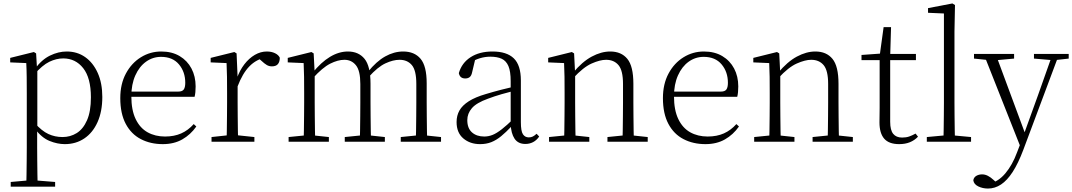

<svg xmlns="http://www.w3.org/2000/svg" viewBox="-20 -820 6204 1111"><path d="M42 260V233L154 223H175L299 233V260ZM132 260Q133 229 133.5 189.5Q134 150 134.5 108.5Q135 67 135 32V-278Q135 -330 134.5 -374Q134 -418 132 -455L39 -459V-485L176 -519L189 -511L194 -425L196 -420V-80L195 -71V32Q195 66 195.5 107.5Q196 149 196.5 189Q197 229 198 260ZM355 14Q312 14 266.5 -4.5Q221 -23 182 -75H169L181 -108Q222 -62 260 -44.5Q298 -27 342 -27Q387 -27 424 -50Q461 -73 483.5 -124Q506 -175 506 -257Q506 -369 461.5 -425.5Q417 -482 346 -482Q306 -482 265.5 -462.5Q225 -443 178 -389L169 -420H181Q221 -475 269.5 -498.5Q318 -522 366 -522Q427 -522 473 -489.5Q519 -457 545.5 -398Q572 -339 572 -259Q572 -175 544.5 -113.5Q517 -52 468 -19Q419 14 355 14Z M922 14Q851 14 795 -15Q739 -44 707.5 -103.5Q676 -163 676 -252Q676 -334 708.5 -394.5Q741 -455 795 -488.5Q849 -522 913 -522Q975 -522 1019.5 -495.5Q1064 -469 1088 -423.5Q1112 -378 1112 -320Q1112 -283 1106 -260H706V-290H1011Q1035 -290 1043.5 -302.5Q1052 -315 1052 -341Q1052 -404 1015.5 -447.5Q979 -491 912 -491Q864 -491 825 -463Q786 -435 763 -383.5Q740 -332 740 -263Q740 -183 765 -131Q790 -79 834 -54.5Q878 -30 935 -30Q988 -30 1028.5 -48Q1069 -66 1101 -102L1116 -88Q1083 -41 1035 -13.5Q987 14 922 14Z M1204 0V-27L1315 -39H1338L1452 -27V0ZM1291 0Q1292 -24 1292.5 -64.5Q1293 -105 1293.5 -149Q1294 -193 1294 -226V-281Q1294 -333 1293.5 -375.5Q1293 -418 1291 -455L1199 -459V-485L1336 -519L1349 -511L1355 -371V-370V-226Q1355 -193 1355.5 -149Q1356 -105 1356.5 -64.5Q1357 -24 1358 0ZM1354 -318 1337 -367H1351Q1367 -413 1394 -448Q1421 -483 1454.5 -502.5Q1488 -522 1524 -522Q1551 -522 1571.5 -512Q1592 -502 1599 -486Q1599 -462 1588 -449Q1577 -436 1553 -436Q1537 -436 1523.5 -444Q1510 -452 1493 -468L1470 -488H1519Q1463 -477 1423 -436Q1383 -395 1354 -318Z M1650 0V-27L1760 -38H1780L1883 -27V0ZM1737 0Q1738 -24 1738.5 -64.5Q1739 -105 1739.5 -149Q1740 -193 1740 -226V-282Q1740 -333 1739.5 -375.5Q1739 -418 1737 -455L1645 -459V-485L1782 -519L1795 -511L1801 -396V-393V-226Q1801 -193 1801.5 -149Q1802 -105 1802.5 -64.5Q1803 -24 1804 0ZM1975 0V-27L2084 -38H2105L2207 -27V0ZM2062 0Q2063 -24 2063.5 -64Q2064 -104 2064.5 -148Q2065 -192 2065 -226V-334Q2065 -411 2039.5 -442.5Q2014 -474 1973 -474Q1935 -474 1890.5 -451.5Q1846 -429 1790 -367L1779 -398H1788Q1838 -460 1889.5 -491Q1941 -522 1993 -522Q2055 -522 2089.5 -479.5Q2124 -437 2124 -335V-226Q2124 -192 2124.5 -148Q2125 -104 2125.5 -64Q2126 -24 2127 0ZM2299 0V-27L2408 -38H2428L2532 -27V0ZM2385 0Q2387 -24 2387.5 -64Q2388 -104 2388.5 -148Q2389 -192 2389 -226V-334Q2389 -413 2363 -443.5Q2337 -474 2292 -474Q2255 -474 2210.5 -453.5Q2166 -433 2113 -374L2101 -404H2109Q2158 -465 2209 -493.5Q2260 -522 2313 -522Q2378 -522 2413.5 -480Q2449 -438 2449 -338V-226Q2449 -192 2449.5 -148Q2450 -104 2450.5 -64Q2451 -24 2452 0Z M2758 14Q2700 14 2661 -19Q2622 -52 2622 -114Q2622 -151 2638.5 -180.5Q2655 -210 2692.5 -234Q2730 -258 2792 -276Q2835 -289 2879.5 -300.5Q2924 -312 2964 -321V-297Q2924 -287 2882.5 -275Q2841 -263 2804 -249Q2737 -225 2710.5 -194Q2684 -163 2684 -125Q2684 -78 2711 -54Q2738 -30 2782 -30Q2807 -30 2830.5 -39.5Q2854 -49 2883.5 -72Q2913 -95 2953 -134L2959 -89H2940Q2908 -55 2880 -32Q2852 -9 2823 2.5Q2794 14 2758 14ZM3020 13Q2978 13 2957.5 -17.5Q2937 -48 2935 -102V-106V-350Q2935 -407 2922 -437.5Q2909 -468 2883 -480Q2857 -492 2817 -492Q2787 -492 2757 -483Q2727 -474 2695 -454L2731 -482L2712 -402Q2708 -382 2698 -374Q2688 -366 2672 -366Q2641 -366 2635 -397Q2652 -456 2703 -489Q2754 -522 2830 -522Q2912 -522 2953 -482.5Q2994 -443 2994 -354V-113Q2994 -61 3006 -43Q3018 -25 3040 -25Q3053 -25 3063 -30Q3073 -35 3085 -46L3100 -30Q3085 -8 3064.5 2.5Q3044 13 3020 13Z M3157 0V-27L3267 -38H3287L3390 -27V0ZM3244 0Q3245 -24 3245.5 -64.5Q3246 -105 3246.5 -149Q3247 -193 3247 -226V-281Q3247 -333 3246.5 -375.5Q3246 -418 3244 -455L3152 -459V-485L3289 -519L3302 -511L3308 -393V-392V-226Q3308 -193 3308.5 -149Q3309 -105 3309.5 -64.5Q3310 -24 3311 0ZM3495 0V-27L3604 -38H3625L3728 -27V0ZM3582 0Q3583 -24 3583.5 -64Q3584 -104 3584.5 -148Q3585 -192 3585 -226V-334Q3585 -412 3559 -443Q3533 -474 3487 -474Q3452 -474 3403.5 -452.5Q3355 -431 3297 -368L3287 -398H3295Q3349 -463 3404 -492.5Q3459 -522 3511 -522Q3575 -522 3610 -479.5Q3645 -437 3645 -335V-226Q3645 -192 3645.5 -148Q3646 -104 3646.5 -64Q3647 -24 3648 0Z M4062 14Q3991 14 3935 -15Q3879 -44 3847.5 -103.5Q3816 -163 3816 -252Q3816 -334 3848.5 -394.5Q3881 -455 3935 -488.5Q3989 -522 4053 -522Q4115 -522 4159.5 -495.5Q4204 -469 4228 -423.5Q4252 -378 4252 -320Q4252 -283 4246 -260H3846V-290H4151Q4175 -290 4183.5 -302.5Q4192 -315 4192 -341Q4192 -404 4155.5 -447.5Q4119 -491 4052 -491Q4004 -491 3965 -463Q3926 -435 3903 -383.5Q3880 -332 3880 -263Q3880 -183 3905 -131Q3930 -79 3974 -54.5Q4018 -30 4075 -30Q4128 -30 4168.5 -48Q4209 -66 4241 -102L4256 -88Q4223 -41 4175 -13.5Q4127 14 4062 14Z M4344 0V-27L4454 -38H4474L4577 -27V0ZM4431 0Q4432 -24 4432.5 -64.5Q4433 -105 4433.5 -149Q4434 -193 4434 -226V-281Q4434 -333 4433.5 -375.5Q4433 -418 4431 -455L4339 -459V-485L4476 -519L4489 -511L4495 -393V-392V-226Q4495 -193 4495.5 -149Q4496 -105 4496.5 -64.5Q4497 -24 4498 0ZM4682 0V-27L4791 -38H4812L4915 -27V0ZM4769 0Q4770 -24 4770.5 -64Q4771 -104 4771.5 -148Q4772 -192 4772 -226V-334Q4772 -412 4746 -443Q4720 -474 4674 -474Q4639 -474 4590.5 -452.5Q4542 -431 4484 -368L4474 -398H4482Q4536 -463 4591 -492.5Q4646 -522 4698 -522Q4762 -522 4797 -479.5Q4832 -437 4832 -335V-226Q4832 -192 4832.5 -148Q4833 -104 4833.5 -64Q4834 -24 4835 0Z M5100 -472V-508H5280V-472ZM5183 14Q5124 14 5096.5 -17.5Q5069 -49 5069 -112Q5069 -135 5069.5 -152.5Q5070 -170 5070 -196V-472H4965V-502L5090 -511L5070 -496L5093 -663H5136L5131 -493V-481V-115Q5131 -67 5148.5 -45.5Q5166 -24 5200 -24Q5223 -24 5240.5 -30Q5258 -36 5278 -47L5292 -29Q5272 -8 5245 3Q5218 14 5183 14Z M5343 0V-27L5462 -38H5481L5599 -27V0ZM5439 0Q5440 -30 5440.5 -69Q5441 -108 5441.5 -149.5Q5442 -191 5442 -226V-742L5350 -746V-773L5491 -800L5506 -791L5503 -637V-226Q5503 -191 5503.5 -149.5Q5504 -108 5504.5 -69Q5505 -30 5506 0Z M5697 271Q5666 271 5640.5 258.5Q5615 246 5612 223Q5615 206 5629.5 197.5Q5644 189 5663 189Q5680 189 5696.5 197.5Q5713 206 5729 221L5757 246L5727 259L5707 242Q5757 231 5797.5 183Q5838 135 5865 62L5893 -11L5896 -19L5986 -268L6071 -508H6109L5901 48Q5872 125 5840 174.5Q5808 224 5772.5 247.5Q5737 271 5697 271ZM5890 43 5672 -508H5741L5913 -44L5919 -30ZM5616 -481V-508H5848V-481L5738 -471H5714ZM5963 -481V-508H6164V-481L6083 -472H6069Z"/></svg>

Font: Source Han Serif JP VF
Style: Regular
Weight: 250
Designer: Ryoko NISHIZUKA 西塚涼子 (kana & ideographs); Frank Grießhammer (Latin, Greek & Cyrillic); Wenlong ZHANG 张文龙 (bopomofo); San
Foundry: Adobe
Version: Version 2.001;hotconv 1.1.0;makeotfexe 2.6.0